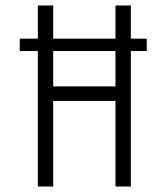

<svg xmlns="http://www.w3.org/2000/svg" viewBox="-20 -680 607 700"><path d="M118 0V-494H52V-539H118V-660H174V-539H401V-660H457V-539H515V-494H457V0H401V-312H174V0ZM174 -365H401V-494H174Z"/></svg>

Font: Bricolage Grotesque 12pt Condensed ExtraLight
Style: Regular
Weight: 200
Width: 3
Designer: Mathieu Triay
Foundry: Atelier Triay
Version: Version 1.001; ttfautohint (v1.8.4.7-5d5b);gftools[0.9.33.de